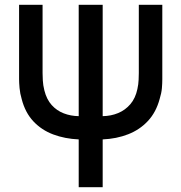

<svg xmlns="http://www.w3.org/2000/svg" viewBox="-20 -560 760 805"><path d="M310 225V24.5Q252.5 22 203.5 3.8Q154.5 -14.5 120 -51.2Q85.5 -88 71 -144.5Q64 -168 62 -190.8Q60 -213.5 60 -227.5V-540H158.5V-253.5Q158.5 -243 159.5 -223Q160.5 -203 166 -181Q175.5 -143 196.8 -119.5Q218 -96 247.2 -84.8Q276.5 -73.5 310 -73V-540H410.5V-73Q445.5 -73.5 475.5 -86Q505.5 -98.5 526.8 -123.5Q548 -148.5 556 -186.5Q560.5 -206.5 561.2 -225.5Q562 -244.5 562 -253.5V-540H660.5V-227.5Q660.5 -211 658.8 -190.2Q657 -169.5 649.5 -145.5Q634.5 -89.5 600.2 -52.8Q566 -16 517.2 3Q468.5 22 410.5 24.5V225Z"/></svg>

Font: Cns Manrope SemBd
Style: Regular
Weight: 600
Designer: Mikhail Sharanda
Foundry: Mikhail Sharanda
Version: Version 4.504